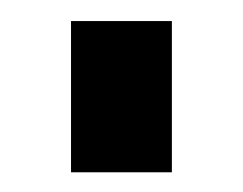

<svg xmlns="http://www.w3.org/2000/svg" viewBox="-20 -704 235 186"><path d="M48.8 -683.6H146.5V-537.1H48.8Z"/></svg>

Font: BabelStone Runic Berhtwald
Style: Regular
Weight: 400
Designer: Andrew West
Foundry: BabelStone
Version: Version 7.004;November 9, 2023